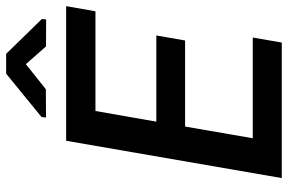

<svg xmlns="http://www.w3.org/2000/svg" viewBox="-178 -771 949 633"><g transform="rotate(-90 296.5 -454.5)"><path d="M550.3 -791 548.8 -776.9 460 -777.3 401.4 -843.8 318.8 -777.8 225.6 -777.3 227.1 -792 370.1 -908.7H435.5ZM479.5 -318.8H195.8L157.2 -95.7H489.3L472.7 0H25.9L148.9 -710.9H592.8L575.7 -614.3H247.1L211.9 -413.6H496.1Z"/></g></svg>

Font: TypoPRO Roboto Mono
Style: Italic
Weight: 500
Designer: Google
Version: Version 2.000986; 2015; ttfautohint (v1.3)